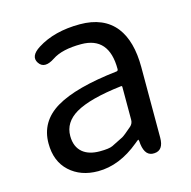

<svg xmlns="http://www.w3.org/2000/svg" viewBox="-89 -645 741 746"><g transform="rotate(-15 282.0 -272.0)"><path d="M217 13Q147 13 102.5 -28Q58 -69 58 -141Q58 -229 137.5 -276.5Q217 -324 386 -343Q392 -344 392 -351Q392 -481 280 -481Q203 -481 163 -454Q119 -425 99 -455Q79 -485 123 -513Q192 -557 295 -557Q391 -557 439 -496Q483 -439 483 -334V-51Q483 0 446 2Q409 5 402 -46L401 -58Q400 -65 398.5 -65Q397 -65 384 -54Q303 13 217 13ZM243 -60Q281 -60 295 -67Q318 -78 341 -90Q350 -95 381 -122Q392 -132 392 -147V-279Q392 -284 387 -283Q259 -268 201 -234Q147 -202 147 -147Q147 -103 175 -80Q200 -60 243 -60Z"/></g></svg>

Font: Resource Han Rounded CN
Style: Regular
Weight: 400
Designer: Cyano Hao (round all glyphs); Ryoko NISHIZUKA  (kana, bopomofo & ideographs); Paul D. Hunt (Latin, Greek & Cyrillic); Sa
Foundry: Cyano Hao
Version: 0.990